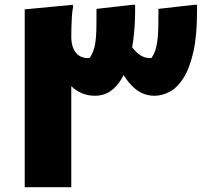

<svg xmlns="http://www.w3.org/2000/svg" viewBox="-20 -780 867 800"><path d="M543 -732Q543 -672 535 -610.5Q527 -549 508 -497Q489 -445 456 -413Q423 -381 375 -381Q347 -381 321.5 -391.5Q296 -402 277 -421V0H83V-741L283 -760L285 -752Q281 -736 279.5 -712Q278 -688 277.5 -664.5Q277 -641 277 -624Q277 -606 281.5 -590Q286 -574 294.5 -562.5Q303 -551 316 -544.5Q329 -538 345 -538Q367 -538 388.5 -538.5Q410 -539 432 -543L325 -503Q344 -523 355 -540.5Q366 -558 372 -578Q378 -598 380 -626Q382 -654 382 -695V-743L531 -760H543ZM487 -481 522 -595Q543 -564 563 -551Q583 -538 603 -538Q625 -538 646.5 -539Q668 -540 691 -543L582 -503Q601 -523 612.5 -540.5Q624 -558 629.5 -578Q635 -598 637.5 -626Q640 -654 640 -695V-743L789 -760H801V-732Q801 -631 785.5 -563Q770 -495 744.5 -455Q719 -415 687.5 -398Q656 -381 624 -381Q580 -381 546 -408Q512 -435 487 -481Z"/></svg>

Font: Kufam ExtraBold
Style: Regular
Weight: 800
Designer: Wael Morcos, Artur Schmal
Foundry: Original Type
Version: Version 1.300; ttfautohint (v1.8.3)